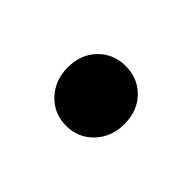

<svg xmlns="http://www.w3.org/2000/svg" viewBox="-45 -275 402 402"><g transform="rotate(45 155.5 -74.5)"><path d="M156 14Q120 14 96 -11.5Q72 -37 72 -75Q72 -114 96 -138.5Q120 -163 156 -163Q192 -163 216 -138.5Q240 -114 240 -75Q240 -37 216 -11.5Q192 14 156 14Z"/></g></svg>

Font: Noto Sans TC SemiBold
Style: Regular
Weight: 600
Designer: Ryoko NISHIZUKA  (kana, bopomofo & ideographs); Paul D. Hunt (Latin, Greek & Cyrillic); Sandoll Communications , Soo-you
Foundry: Adobe
Version: Version 2.004-H2;hotconv 1.0.118;makeotfexe 2.5.65603